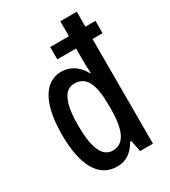

<svg xmlns="http://www.w3.org/2000/svg" viewBox="-188 -854 850 958"><g transform="rotate(-30 237.0 -375.0)"><path d="M200 10C253 10 288 -15 318 -66H324L337 0H411V-603H469V-674H411V-760H316V-674H208V-603H316V-541C316 -524 316 -497 319 -461H315C287 -513 243 -540 194 -540C95 -540 40 -440 40 -266C40 -89 95 10 200 10ZM221 -70C163 -70 133 -133 133 -265C133 -389 160 -456 220 -456C289 -456 316 -399 316 -273V-251C315 -127 284 -70 221 -70Z"/></g></svg>

Font: Noto Sans Gurmukhi UI ExtraCondensed Medium
Style: Regular
Weight: 500
Width: 2
Designer: Jelle Bosma - Monotype Design Team
Foundry: Monotype Imaging Inc.
Version: Version 2.004